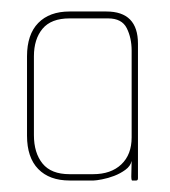

<svg xmlns="http://www.w3.org/2000/svg" viewBox="-20 -314 295 334"><path d="M217 0H210Q208 0 208.5 -11.5Q209 -23 209 -34Q207 -25 198 -18.5Q189 -12 178.5 -8Q168 -4 157.5 -2Q147 0 143 0H101Q66 0 46.5 -20Q27 -40 27 -78V-216Q27 -254 46.5 -274Q66 -294 101 -294H165Q220 -294 220 -238V-4Q220 0 217 0ZM168 -282H101Q69 -282 54 -264Q39 -246 39 -216V-79Q39 -48 54 -29.5Q69 -11 101 -11H142Q173 -11 191 -28Q209 -45 209 -75V-226Q209 -248 200.5 -265Q192 -282 168 -282Z"/></svg>

Font: Chathura Thin
Style: Regular
Weight: 250
Designer: Appaji Ambarisha Darbha
Foundry: Aditya Fonts
Version: Version 1.002 2016